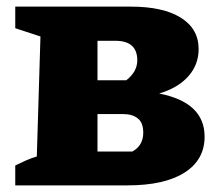

<svg xmlns="http://www.w3.org/2000/svg" viewBox="-20 -559 670 579"><path d="M460 -277Q597 -250 597 -147Q597 -77 536.5 -38.5Q476 0 365 0H26V-60Q40 -67 58 -75Q76 -83 91 -87L102 -449L26 -474V-539H375Q472 -539 525.5 -505.5Q579 -472 579 -411Q579 -364 548 -329Q517 -294 460 -277ZM328 -436H274V-317H361Q394 -343 394 -377Q394 -436 328 -436ZM352 -215H274V-102H379Q412 -120 412 -159Q412 -189 395.5 -202Q379 -215 352 -215Z"/></svg>

Font: Piazzolla SC ExtraBold
Style: Regular
Weight: 800
Designer: Juan Pablo del Peral
Foundry: Huerta Tipografica
Version: Version 1.330